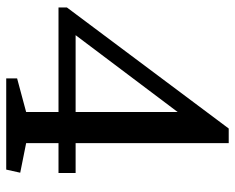

<svg xmlns="http://www.w3.org/2000/svg" viewBox="-89 -666 755 617"><g transform="rotate(90 288.5 -357.5)"><path d="M340 -64V-168H4V-195L393 -715H440V-223H536V-168H440V-64L535 -45L525 0H232V-35ZM340 -223V-551L93 -223Z"/></g></svg>

Font: Brawler
Style: Regular
Weight: 400
Designer: Oleg Frolov, Haley Fiege
Foundry: Oleg Frolov, Haley Fiege
Version: Version 1.101; ttfautohint (v1.8.3)